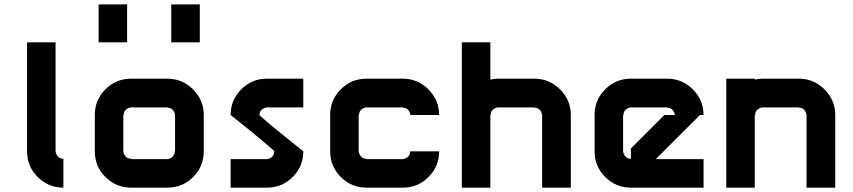

<svg xmlns="http://www.w3.org/2000/svg" viewBox="-20 -861 3913 881"><path d="M235 -166.7Q236.7 -153.3 245.8 -142.9Q255 -132.5 270.8 -132.5V0Q201.7 0 152.9 -48.8Q104.2 -97.5 104.2 -166.7V-666.7H235Z M765.8 -666.7V-840.8H896.7V-666.7ZM432.5 -666.7V-840.8H563.3V-666.7ZM748.3 -130.8Q761.7 -132.5 771.7 -141.7Q781.7 -150.8 781.7 -166.7H783.3V-333.3Q781.7 -346.7 772.9 -356.7Q764.2 -366.7 748.3 -366.7V-368.3H581.7Q568.3 -366.7 557.9 -357.9Q547.5 -349.2 547.5 -333.3H545.8V-166.7Q547.5 -153.3 556.7 -142.9Q565.8 -132.5 581.7 -132.5V-130.8ZM748.3 0H581.7Q512.5 0 463.8 -48.8Q415 -97.5 415 -166.7V-333.3Q415 -402.5 463.8 -451.2Q512.5 -500 581.7 -500H748.3Q816.7 -500 865.8 -450.8Q915 -401.7 915 -333.3V-166.7Q915 -97.5 866.2 -48.8Q817.5 0 748.3 0Z M1205 -130.8Q1218.3 -132.5 1228.3 -141.7Q1238.3 -150.8 1238.3 -166.7H1240Q1201.7 -201.7 1125.4 -263.3Q1049.2 -325 1038.3 -333.3Q1038.3 -402.5 1087.1 -451.2Q1135.8 -500 1205 -500H1371.7V-368.3H1205Q1191.7 -366.7 1181.2 -357.9Q1170.8 -349.2 1170.8 -333.3H1169.2Q1207.5 -298.3 1284.6 -236.7Q1361.7 -175 1371.7 -166.7Q1371.7 -97.5 1322.9 -48.8Q1274.2 0 1205 0H1038.3V-130.8Z M1863.3 -333.3Q1861.7 -346.7 1852.9 -356.7Q1844.2 -366.7 1828.3 -366.7V-368.3H1661.7Q1648.3 -366.7 1637.9 -357.9Q1627.5 -349.2 1627.5 -333.3H1625.8V-166.7Q1627.5 -153.3 1636.7 -142.9Q1645.8 -132.5 1661.7 -132.5V-130.8H1828.3Q1841.7 -132.5 1851.7 -141.7Q1861.7 -150.8 1861.7 -166.7H1995Q1995 -97.5 1946.2 -48.8Q1897.5 0 1828.3 0H1661.7Q1592.5 0 1543.8 -48.8Q1495 -97.5 1495 -166.7V-333.3Q1495 -402.5 1543.8 -451.2Q1592.5 -500 1661.7 -500H1828.3Q1896.7 -500 1945.8 -450.8Q1995 -401.7 1995 -333.3Z M2230 -666.7V-495.8Q2247.5 -500 2265.8 -500H2432.5Q2500.8 -500 2550 -450.8Q2599.2 -401.7 2599.2 -333.3V0H2467.5V-333.3Q2465.8 -346.7 2457.1 -356.7Q2448.3 -366.7 2432.5 -366.7V-368.3H2265.8Q2252.5 -366.7 2242.1 -357.9Q2231.7 -349.2 2231.7 -333.3H2230V0H2099.2V-666.7Z M2989.2 -130.8H3208.3V0H2875Q2805.8 0 2757.1 -48.8Q2708.3 -97.5 2708.3 -166.7V-333.3Q2708.3 -402.5 2757.1 -451.2Q2805.8 -500 2875 -500H3041.7Q3110 -500 3159.2 -450.8Q3208.3 -401.7 3208.3 -333.3H3191.7L3025 -166.7ZM2875 -132.5V-180L3028.3 -333.3H3076.7Q3075 -346.7 3066.2 -356.7Q3057.5 -366.7 3041.7 -366.7V-368.3H2875Q2861.7 -366.7 2851.2 -357.9Q2840.8 -349.2 2840.8 -333.3H2839.2V-166.7Q2840.8 -153.3 2850 -142.9Q2859.2 -132.5 2875 -132.5Z M3443.3 0H3312.5V-500H3443.3V-495.8Q3460.8 -500 3479.2 -500H3645.8Q3714.2 -500 3763.3 -450.8Q3812.5 -401.7 3812.5 -333.3V0H3680.8V-333.3Q3679.2 -346.7 3670.4 -356.7Q3661.7 -366.7 3645.8 -366.7V-368.3H3479.2Q3465.8 -366.7 3455.4 -357.9Q3445 -349.2 3445 -333.3H3443.3Z"/></svg>

Font: 0xA000-Squareish
Style: Squareish-Bold
Weight: 700
Version: Version 0.1